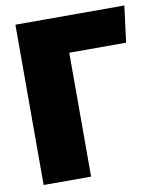

<svg xmlns="http://www.w3.org/2000/svg" viewBox="-80 -759 675 821"><g transform="rotate(-10 258.0 -348.0)"><path d="M249 0H43V-696H516L496 -538H249Z"/></g></svg>

Font: Trujillo Black
Style: Regular
Weight: 900
Designer: Fira Sans original fonts by bBox Type GmbH, Carrois Corporate GbR, & Edenspiekermann AG / Changes by Cristiano Sobral
Foundry: Fira Sans original fonts by bBox Type GmbH, Carrois Corporate GbR, & Edenspiekermann AG / Changes by Cristiano Sobral
Version: Version 4.301;July 28, 2020;FontCreator 13.0.0.2655 64-bit